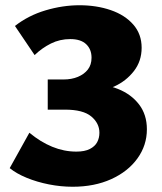

<svg xmlns="http://www.w3.org/2000/svg" viewBox="-20 -695 616 732"><path d="M257 17Q212 17 166.5 8Q121 -1 82 -17Q43 -33 17 -54L92 -189Q134 -154 179 -135.5Q224 -117 271 -117Q303 -117 322.5 -127Q342 -137 350.5 -153Q359 -169 359 -189Q359 -225 328 -251Q297 -277 228 -277H162V-392H222Q253 -392 277 -402Q301 -412 315 -430Q329 -448 329 -475Q329 -507 308.5 -526.5Q288 -546 248 -546Q208 -546 174 -529Q140 -512 112 -485L37 -596Q88 -636 153.5 -655.5Q219 -675 283 -675Q348 -675 402 -656.5Q456 -638 488 -601.5Q520 -565 520 -513Q520 -462 490.5 -424Q461 -386 416 -365.5Q371 -345 323 -345L316 -376Q379 -376 429.5 -356Q480 -336 510 -297Q540 -258 540 -202Q540 -141 504 -91Q468 -41 404 -12Q340 17 257 17Z"/></svg>

Font: Ysabeau Infant Black
Style: Regular
Weight: 900
Designer: Christian Thalmann (Catharsis Fonts)
Version: Version 2.001;gftools[0.9.30]; featfreeze: ss01,ss02,lnum